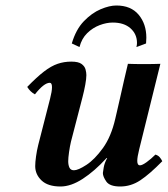

<svg xmlns="http://www.w3.org/2000/svg" viewBox="-20 -668 610 698"><path d="M476 -497Q477 -501 477.5 -504.5Q478 -508 478 -512Q478 -544 454.5 -565Q431 -586 390 -586Q367 -586 342 -576.5Q317 -567 297 -547.5Q277 -528 269 -497L241 -510Q256 -561 285 -591Q314 -621 346 -634.5Q378 -648 403 -648Q456 -648 484 -614.5Q512 -581 512 -531Q512 -526 511.5 -520.5Q511 -515 511 -510ZM280 -315 238 -153Q234 -136 231 -115Q228 -94 228 -82Q228 -68 232.5 -58.5Q237 -49 249 -49Q264 -49 294 -68.5Q324 -88 354 -129.5Q384 -171 399 -236Q399 -236 404 -257.5Q409 -279 416.5 -312Q424 -345 431.5 -378.5Q439 -412 445 -436Q469 -435 503.5 -435Q538 -435 563 -436L486 -125Q479 -97 479 -83Q479 -67 489 -67Q497 -67 513 -78.5Q529 -90 545 -106Q555 -103 560.5 -96.5Q566 -90 570 -82Q524 -35 490 -12.5Q456 10 417 10Q379 10 366.5 -8Q354 -26 354 -39Q354 -42 357 -59Q360 -76 369 -92Q370 -93 369 -93.5Q368 -94 366 -92Q324 -46 281 -18Q238 10 200 10Q154 10 131 -12Q108 -34 108 -64Q108 -78 111 -99.5Q114 -121 119 -141L162 -309Q169 -336 169 -351Q169 -367 161 -367Q140 -367 107 -325Q90 -334 79 -352Q114 -388 140 -408Q166 -428 189.5 -436Q213 -444 239 -444Q265 -444 276.5 -435.5Q288 -427 291 -415.5Q294 -404 294 -395Q294 -382 290 -360Q286 -338 280 -315Z"/></svg>

Font: Libertinus Serif SemiBold
Style: Italic
Weight: 600
Italic angle: -11.5°
Designer: Philipp H. Poll, Khaled Hosny
Foundry: Caleb Maclennan
Version: Version 7.051;RELEASE